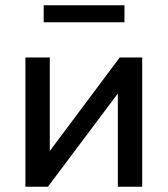

<svg xmlns="http://www.w3.org/2000/svg" viewBox="-20 -705 633 725"><path d="M76 0V-488H168V-100H142L432 -488H517V0H425V-388H452L161 0ZM145 -621V-685H450V-621Z"/></svg>

Font: Nunito Sans 12pt SemiBold
Style: Regular
Weight: 600
Designer: Vernon Adams
Foundry: Vernon Adams
Version: Version 3.101;gftools[0.9.27]